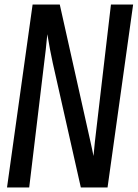

<svg xmlns="http://www.w3.org/2000/svg" viewBox="-20 -798 608 848"><path d="M109 30 175 -520C179 -551 185 -600 189 -647C196 -603 206 -552 213 -520L337 30H455L568 -778H470L399 -171C397 -152 395 -131 393 -109C389 -130 384 -151 380 -170L244 -778H124L11 30Z"/></svg>

Font: Smiley Sans Oblique
Style: Regular
Weight: 400
Italic angle: -8°
Designer: oooooohmygosh, Nagisa Chen, Janine Sui, Heda Shi, Jian Li
Foundry: atelierAnchor
Version: Version 2.0.1